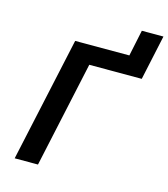

<svg xmlns="http://www.w3.org/2000/svg" viewBox="-117 -888 858 979"><g transform="rotate(15 312.0 -398.0)"><path d="M624 -796 573 -559H296L175 0H52L195 -658H481L510 -796Z"/></g></svg>

Font: EauTest
Style: Bold Italic
Weight: 700
Italic angle: -12°
Designer: Christian Thalmann (Catharsis Fonts)
Version: Version 0.001;PS 000.001;hotconv 1.0.88;makeotf.lib2.5.64775